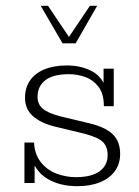

<svg xmlns="http://www.w3.org/2000/svg" viewBox="-20 -630 479 660"><path d="M245 10Q187 10 144.5 -14.5Q102 -39 85 -94L99 -101V-1H64V-140H97Q99 -100 120 -73Q141 -46 173.5 -33.5Q206 -21 241 -21Q294 -21 322 -41Q350 -61 350 -97Q350 -125 334 -141.5Q318 -158 268 -171L168 -195Q120 -207 93 -231Q66 -255 66 -294Q66 -328 83 -353Q100 -378 132.5 -391.5Q165 -405 210 -405Q259 -405 296.5 -385Q334 -365 347 -317L336 -313V-394H371V-265H337Q337 -307 319 -331Q301 -355 273.5 -365Q246 -375 217 -375Q162 -375 135.5 -354Q109 -333 109 -297Q109 -272 127 -256.5Q145 -241 188 -230L288 -206Q342 -193 367.5 -168.5Q393 -144 393 -101Q393 -67 375 -42Q357 -17 324 -3.5Q291 10 245 10ZM195 -481 120 -610H145L217 -503L289 -610H314L240 -481Z"/></svg>

Font: Rokkitt SemiBold ExtraLight
Style: Regular
Weight: 250
Version: Version 3.103